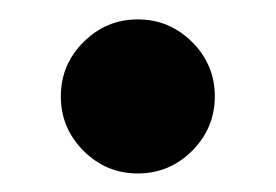

<svg xmlns="http://www.w3.org/2000/svg" viewBox="-20 -387 290 202"><path d="M125 -204.5Q91.7 -204.5 67.8 -228.4Q44 -252.3 44 -285.6Q44 -318.9 67.8 -342.7Q91.7 -366.6 125 -366.6Q158.3 -366.6 182.2 -342.7Q206 -318.9 206 -285.6Q206 -252.3 182.2 -228.4Q158.3 -204.5 125 -204.5Z"/></svg>

Font: Red Hat Display VF
Style: Regular
Weight: 300
Designer: Pentagram, MCKL
Foundry: Pentagram, MCKL
Version: Version 1.023